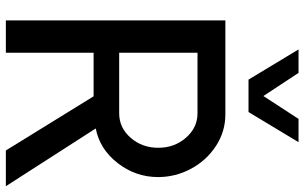

<svg xmlns="http://www.w3.org/2000/svg" viewBox="-212 -828 1040 656"><g transform="rotate(90 308.0 -500.0)"><path d="M252 -829.1 148.9 -1000H229L308.1 -879.9L386.2 -1000H465.8L362.8 -829.1ZM616.2 0H494.1L309.1 -299.8H160.2V0H49.8V-750H371.1Q429.2 -750 478.8 -717.8Q528.3 -685.5 556.6 -632.6Q585 -579.6 585 -520Q585 -443.8 537.4 -382.3Q489.7 -320.8 418.9 -307.1ZM367.2 -387.2Q416.5 -387.2 450.7 -426.3Q484.9 -465.3 484.9 -521Q484.9 -576.2 450.4 -615.5Q416 -654.8 367.2 -654.8H160.2V-387.2Z"/></g></svg>

Font: Oakes Grotesk Medium
Style: Regular
Weight: 500
Designer: Samuel Oakes
Foundry: Samuel Oakes
Version: Version 1.000;PS 001.000;hotconv 1.0.88;makeotf.lib2.5.64775